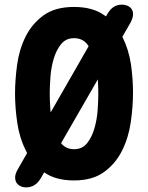

<svg xmlns="http://www.w3.org/2000/svg" viewBox="-20 -770 640 830"><path d="M300 10Q220 10 171 -25L156 1Q144 21 128.5 30.5Q113 40 93 40Q80 40 69 35Q58 30 51.5 20Q45 10 45.5 -5Q46 -20 58 -40L97 -108Q95 -113 92 -119Q64 -174 54.5 -240Q45 -306 45 -365Q45 -424 54 -490Q63 -556 90.5 -611.5Q118 -667 168 -703.5Q218 -740 300 -740Q381 -740 431 -704Q435 -701 438 -699L445 -711Q457 -731 472 -740.5Q487 -750 508 -750Q520 -750 531.5 -745Q543 -740 549.5 -730Q556 -720 555 -705Q554 -690 543 -670L509 -611Q536 -557 546 -493Q555 -428 555 -371Q555 -310 545.5 -243Q536 -176 508 -119.5Q480 -63 430 -26.5Q380 10 300 10ZM199 -284 363 -570Q360 -574 357 -579Q336 -605 300 -605Q265 -605 244 -579Q223 -553 212 -515.5Q201 -478 198 -437Q195 -396 195 -365Q195 -334 198 -293Q198 -289 199 -284ZM300 -125Q336 -125 356.5 -151Q377 -177 388 -214.5Q399 -252 402 -293Q405 -334 405 -365Q405 -392 403 -427L244 -151Q265 -125 300 -125Z"/></svg>

Font: Maple Mono ExtraBold
Style: Regular
Weight: 800
Monospace: yes
Designer: subframe7536
Version: Version 7.000